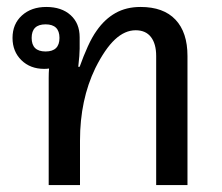

<svg xmlns="http://www.w3.org/2000/svg" viewBox="-20 -532 639 552"><path d="M120 0V-308Q120 -323 121 -335Q115 -334 107 -334Q67 -334 41.5 -359Q16 -384 16 -423Q16 -463 43 -487.5Q70 -512 113 -512Q157 -512 183 -488.5Q209 -465 209 -425V-392Q209 -383 208 -370.5Q207 -358 205 -340H209Q220 -371 232.5 -398.5Q245 -426 258 -444Q281 -477 312 -494.5Q343 -512 384 -512Q450 -512 484.5 -475.5Q519 -439 519 -371V0H429V-371Q429 -406 414 -425.5Q399 -445 370 -445Q339 -445 310.5 -418.5Q282 -392 254 -336Q210 -245 210 -128V0ZM111 -384Q151 -384 151 -423Q151 -462 111 -462Q71 -462 71 -423Q71 -384 111 -384Z"/></svg>

Font: Noto Sans Thai Looped UI
Style: Regular
Weight: 400
Designer: Cadson Demak Team
Foundry: Cadson Demak Co., Ltd.
Version: Version 1.000